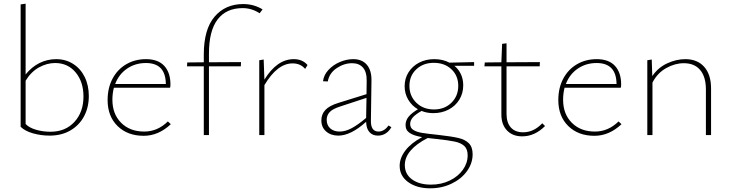

<svg xmlns="http://www.w3.org/2000/svg" viewBox="-20 -733 3969 1042"><path d="M462 -212Q462 -150 436 -101.5Q410 -53 362 -25Q314 3 249 3Q202 3 158.5 -9.5Q115 -22 92 -45V-709L119 -713V-329Q152 -370 194.5 -391Q237 -412 285 -412Q336 -412 376.5 -386.5Q417 -361 439.5 -315.5Q462 -270 462 -212ZM433 -209Q433 -289 390.5 -340Q348 -391 279 -391Q235 -391 192 -367.5Q149 -344 119 -295V-60Q138 -40 175 -29Q212 -18 254 -18Q335 -18 384 -71.5Q433 -125 433 -209Z M907 -59Q840 4 760 4Q672 4 618 -49Q564 -102 564 -190Q564 -256 591 -306.5Q618 -357 665.5 -384.5Q713 -412 772 -412Q838 -412 871.5 -375.5Q905 -339 905 -275Q905 -263 903 -257H598Q590 -225 590 -192Q590 -114 637.5 -66.5Q685 -19 763 -19Q835 -19 891 -74ZM605 -277H880Q879 -391 772 -391Q714 -391 669.5 -360.5Q625 -330 605 -277Z M1405 -682 1389 -661Q1346 -689 1297 -689Q1208 -689 1161 -627.5Q1114 -566 1114 -442V-395L1288 -396L1287 -373H1114V0H1086V-373H995L996 -394L1086 -395V-437Q1086 -574 1144.5 -642.5Q1203 -711 1300 -711Q1358 -711 1405 -682Z M1649 -380 1636 -359Q1611 -389 1568 -389Q1485 -389 1415 -271V0H1387V-406L1411 -410L1415 -301Q1448 -355 1488 -383.5Q1528 -412 1574 -412Q1622 -412 1649 -380Z M2104 -43Q2093 -22 2074 -9.5Q2055 3 2031 3Q2002 3 1985 -16Q1968 -35 1967 -72Q1884 3 1816 3Q1776 3 1750 -19.5Q1724 -42 1724 -80Q1724 -113 1746 -136.5Q1768 -160 1818 -175L1969 -222L1970 -293Q1971 -342 1950 -366Q1929 -390 1891 -390Q1847 -390 1807 -363Q1767 -336 1759 -291L1733 -292Q1737 -326 1762.5 -353.5Q1788 -381 1824.5 -396.5Q1861 -412 1897 -412Q1945 -412 1971 -381.5Q1997 -351 1996 -295L1993 -80Q1991 -19 2035 -19Q2049 -19 2063.5 -27.5Q2078 -36 2088 -52ZM1823 -19Q1854 -19 1888 -37Q1922 -55 1967 -93L1969 -202L1826 -155Q1785 -142 1769 -124.5Q1753 -107 1753 -83Q1753 -53 1772.5 -36Q1792 -19 1823 -19Z M2553 -376H2446Q2469 -357 2481.5 -330Q2494 -303 2494 -270Q2494 -227 2473 -192.5Q2452 -158 2415 -138.5Q2378 -119 2332 -119Q2296 -119 2268 -131Q2236 -113 2221 -96.5Q2206 -80 2206 -60Q2206 -39 2223 -28Q2240 -17 2269.5 -12Q2299 -7 2358 -1Q2429 7 2466.5 15.5Q2504 24 2524.5 44.5Q2545 65 2545 104Q2545 153 2514.5 195.5Q2484 238 2431 263.5Q2378 289 2315 289Q2242 289 2195.5 255.5Q2149 222 2149 167Q2149 125 2179.5 84.5Q2210 44 2271 11Q2227 4 2204 -11Q2181 -26 2181 -54Q2181 -79 2197 -99Q2213 -119 2248 -140Q2215 -159 2195.5 -192Q2176 -225 2176 -265Q2176 -307 2197 -340.5Q2218 -374 2254.5 -393Q2291 -412 2337 -412Q2383 -412 2419 -393L2553 -396ZM2334 -392Q2277 -392 2239.5 -357Q2202 -322 2202 -267Q2202 -212 2239.5 -175.5Q2277 -139 2335 -139Q2393 -139 2430 -175.5Q2467 -212 2467 -267Q2467 -322 2430 -357Q2393 -392 2334 -392ZM2346 21 2301 16Q2177 80 2177 163Q2177 212 2216 240.5Q2255 269 2319 269Q2375 269 2420.5 247Q2466 225 2492 188.5Q2518 152 2518 110Q2518 77 2500.5 60Q2483 43 2448.5 35.5Q2414 28 2346 21Z M2938 -49Q2882 7 2814 7Q2762 7 2731.5 -25Q2701 -57 2701 -111V-373H2609L2611 -394L2701 -395L2705 -495L2729 -498V-395L2910 -396L2909 -373H2729V-115Q2729 -67 2752.5 -41Q2776 -15 2819 -15Q2877 -15 2923 -64Z M3353 -59Q3286 4 3206 4Q3118 4 3064 -49Q3010 -102 3010 -190Q3010 -256 3037 -306.5Q3064 -357 3111.5 -384.5Q3159 -412 3218 -412Q3284 -412 3317.5 -375.5Q3351 -339 3351 -275Q3351 -263 3349 -257H3044Q3036 -225 3036 -192Q3036 -114 3083.5 -66.5Q3131 -19 3209 -19Q3281 -19 3337 -74ZM3051 -277H3326Q3325 -391 3218 -391Q3160 -391 3115.5 -360.5Q3071 -330 3051 -277Z M3839 -253V0H3811V-247Q3811 -316 3780 -353Q3749 -390 3691 -390Q3643 -390 3595.5 -363.5Q3548 -337 3521 -285V0H3493V-406L3517 -410L3520 -320Q3551 -366 3600.5 -389Q3650 -412 3699 -412Q3765 -412 3802 -370Q3839 -328 3839 -253Z"/></svg>

Font: Ysabeau Extralight
Style: Regular
Weight: 200
Designer: Christian Thalmann (Catharsis Fonts)
Version: Version 0.003